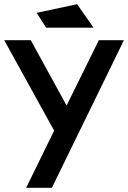

<svg xmlns="http://www.w3.org/2000/svg" viewBox="-25 -891 608 911"><path d="M99.1 0 231.9 -271 -4.9 -700.2H121.1L291 -390.1L443.8 -700.2H563L221.2 0ZM148.9 -830.1 340.8 -871.1 418.9 -759.8H193.8Z"/></svg>

Font: Cakra Normal
Style: Regular
Weight: 400
Designer: Lucia Kollert, Vojtech Kollert
Foundry: OoM Type
Version: Version 1.000;Glyphs 3.1.1 (3148)